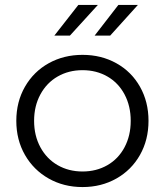

<svg xmlns="http://www.w3.org/2000/svg" viewBox="-20 -752 667 777"><path d="M46 -263Q46 -340 81 -401Q116 -462 177 -496Q238 -530 314 -530Q390 -530 451 -496Q512 -462 546.5 -401Q581 -340 581 -263Q581 -186 546.5 -125Q512 -64 451 -29.5Q390 5 314 5Q238 5 177 -29.5Q116 -64 81 -125Q46 -186 46 -263ZM509 -263Q509 -323 484 -370Q459 -417 414.5 -442.5Q370 -468 314 -468Q258 -468 213.5 -442.5Q169 -417 143.5 -370Q118 -323 118 -263Q118 -203 143.5 -156Q169 -109 213.5 -83.5Q258 -58 314 -58Q370 -58 414.5 -83.5Q459 -109 484 -156Q509 -203 509 -263ZM297 -732H376L263 -608H200ZM459 -732H538L426 -608H363Z"/></svg>

Font: Idrija
Style: Regular
Weight: 400
Designer: Julieta Ulanovsky
Foundry: Julieta Ulanovsky
Version: Version 7.200